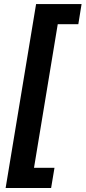

<svg xmlns="http://www.w3.org/2000/svg" viewBox="-20 -792 423 948"><path d="M7.8 136.2 158.2 -772H382.8L366.7 -672.4H265.1L147.9 36.6H249L232.4 136.2Z"/></svg>

Font: Inter Tight SemiBold
Style: Italic
Weight: 600
Italic angle: -9.39999°
Designer: Rasmus Andersson
Foundry: rsms
Version: Version 3.004